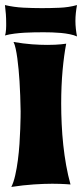

<svg xmlns="http://www.w3.org/2000/svg" viewBox="-28 -737 327 765"><path d="M252.9 -2Q244.6 -2.4 233.4 -3.4Q223.6 -3.9 210.4 -4.4Q197.3 -4.9 180.2 -4.9Q148.4 -4.9 106.9 -2.2Q65.4 0.5 17.1 7.8Q26.4 -10.7 32.7 -38.8Q39.1 -66.9 43.2 -98.9Q47.4 -130.9 49.6 -163.6Q51.8 -196.3 52.7 -223.6Q53.7 -251 54 -270Q54.2 -289.1 54.2 -293.9Q53.2 -357.4 49.8 -412.6Q48.3 -436 46.1 -460Q43.9 -483.9 41 -505.1Q38.1 -526.4 34.4 -543.2Q30.8 -560.1 25.9 -569.8Q65.4 -563 99.1 -560.5Q132.8 -558.1 160.2 -558.1Q177.7 -558.1 191.7 -558.8Q205.6 -559.6 215.3 -560.5Q227.1 -561.5 235.8 -563Q227.1 -519 221.4 -457Q215.8 -395 215.8 -324.2Q215.8 -283.7 217.8 -242.2Q219.7 -200.7 224.1 -159.4Q228.5 -118.2 235.6 -78.4Q242.7 -38.6 252.9 -2ZM278.8 -716.8Q275.9 -701.2 274.2 -685.3Q272.5 -669.4 272.5 -653.8Q272.5 -638.2 274.2 -622.6Q275.9 -606.9 278.8 -591.8Q267.1 -597.2 250.2 -600.6Q233.4 -604 215.1 -605.7Q196.8 -607.4 179.4 -607.9Q162.1 -608.4 148.9 -608.4Q130.4 -608.4 110.4 -608.2Q90.3 -607.9 69.8 -606.7Q49.3 -605.5 29.5 -603Q9.8 -600.6 -8.3 -595.7Q-6.3 -600.1 -5.4 -606.7Q-4.4 -613.3 -3.9 -620.1Q-3.4 -627 -3.4 -633.5Q-3.4 -640.1 -3.4 -644.5Q-3.4 -662.6 -4.6 -680.4Q-5.9 -698.2 -8.3 -716.8Q26.9 -708.5 64.7 -706.5Q102.5 -704.6 138.7 -704.6Q172.4 -704.6 209 -706.1Q245.6 -707.5 278.8 -716.8Z"/></svg>

Font: Spicy Rice
Style: Regular
Weight: 400
Version: Version 1.000